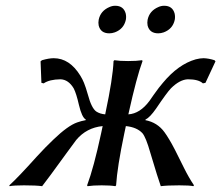

<svg xmlns="http://www.w3.org/2000/svg" viewBox="-20 -640 764 663"><path d="M210.9 -112.8Q141.6 -17.1 125.5 2.9Q105 0 63 0Q26.9 0 13.2 2.9L12.2 0Q42 -26.9 106.4 -98.6Q136.2 -131.3 164.6 -158.2Q214.4 -206.1 246.6 -217.3Q260.3 -222.2 275.9 -225.1L276.4 -227.1Q262.7 -234.4 252.4 -278.3Q243.7 -316.9 234.4 -335Q216.3 -365.2 189 -366.2Q150.4 -365.7 130.9 -352.1L123 -354L120.1 -428.2L125 -432.1Q148.9 -439 165.5 -439Q220.2 -439 257.3 -378.9Q265.1 -366.2 270 -354Q275.9 -339.8 283.7 -312.5Q295.9 -266.6 312.5 -254.9Q325.2 -246.6 343.3 -245.1L344.2 -250Q369.6 -369.1 372.1 -429.2L375 -432.1Q392.6 -429.2 422.4 -429.2Q452.1 -429.2 470.7 -432.1L472.2 -429.2Q452.1 -375 424.3 -250L423.3 -245.1Q463.4 -247.6 496.1 -291.5Q501 -297.9 510.7 -312.5Q530.3 -340.3 542.5 -354Q595.7 -418 655.8 -435.1Q670.9 -439 683.1 -439Q700.7 -438.5 720.7 -432.1L724.1 -428.2L689.5 -354L680.7 -352.1Q665.5 -366.2 628.9 -366.2Q600.6 -365.2 570.3 -335Q556.2 -320.3 519 -265.1Q497.6 -234.4 482.4 -227.1L481.9 -225.1Q523.4 -217.3 547.9 -183.6Q555.2 -173.8 564.5 -158.2Q578.6 -135.7 615.2 -60.5Q631.8 -26.9 649.9 0L647.5 2.9Q635.3 0 599.1 0Q557.6 0 535.2 2.9Q526.4 -21 499 -112.8Q483.9 -166 471.7 -180.2Q452.6 -200.7 414.6 -204.6L409.2 -179.2Q384.8 -63 380.9 0L378.4 2.9Q360.8 0 331.1 0Q301.3 0 282.2 2.9L280.8 0Q303.7 -61 329.1 -179.2L334.5 -204.6Q278.8 -199.2 243.2 -156.7Q234.9 -146 210.9 -112.8ZM320.8 -571.8Q327.1 -602.5 357.9 -615.7Q367.7 -620.1 377.9 -620.1Q406.7 -620.1 414.1 -593.3Q416.5 -582.5 414.6 -571.8Q407.7 -540 376.5 -528.3Q366.7 -524.9 357.4 -524.9Q327.6 -524.9 320.8 -551.8Q318.8 -561.5 320.8 -571.8ZM489.7 -571.8Q496.1 -602.5 526.9 -615.7Q536.6 -620.1 546.9 -620.1Q575.7 -620.1 583 -593.3Q585.4 -582.5 583.5 -571.8Q576.7 -540 545.4 -528.3Q535.6 -524.9 526.4 -524.9Q496.6 -524.9 489.7 -551.8Q487.8 -561.5 489.7 -571.8Z"/></svg>

Font: Linux Biolinum Slanted O
Style: Slanted
Weight: 400
Designer: Philipp H. Poll
Foundry: Philipp H. Poll
Version: Version 1.0.4